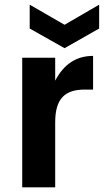

<svg xmlns="http://www.w3.org/2000/svg" viewBox="-20 -801 444 821"><path d="M107 -781V-679L256 -595L404 -679V-781L256 -695ZM75 -554V0H216V-278C216 -381 259 -418 343 -418H378V-562C307 -562 253 -527 216 -456V-554Z"/></svg>

Font: Matrixport Bold
Style: Regular
Weight: 600
Designer: Ninad Kale (Devanagari), Jonny Pinhorn (Latin)
Foundry: Indian Type Foundry
Version: Version 2.000;PS 1.0;hotconv 1.0.79;makeotf.lib2.5.61930; tt